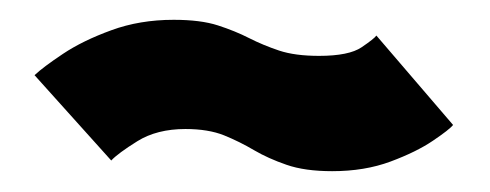

<svg xmlns="http://www.w3.org/2000/svg" viewBox="-20 -440 482 189"><path d="M307 -271.5Q339 -271.5 364.5 -281Q390 -290.5 406.2 -301.5Q422.5 -312.5 426 -317L350.5 -405Q348.5 -402 336 -393.5Q323.5 -385 294 -385Q270.5 -385 254.8 -390.2Q239 -395.5 225.2 -402.5Q211.5 -409.5 194.5 -415Q177.5 -420.5 151 -420.5Q117.5 -420.5 89.5 -410.2Q61.5 -400 42 -387Q22.5 -374 14 -366L89.5 -282Q96 -289 115.2 -301Q134.5 -313 162.5 -313Q185 -313 200.5 -306.8Q216 -300.5 230 -292.2Q244 -284 262 -277.8Q280 -271.5 307 -271.5Z"/></svg>

Font: Anybody UltraCondensed Thin
Style: Bold
Weight: 700
Version: Version 1.111